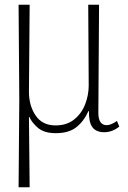

<svg xmlns="http://www.w3.org/2000/svg" viewBox="-20 -556 546 816"><path d="M59 240 62 -134 59 -536H106L103 -166Q103 -107 131.5 -65Q160 -23 216 -23Q264 -23 295.5 -48.5Q327 -74 342 -113Q357 -152 357 -193L355 -536H401L398 -79Q397 -24 434 -24Q451 -24 477 -42L487 -18Q457 6 423 6Q389 6 373 -15Q357 -36 358 -84H356Q336 -40 304 -15Q272 10 217 10Q168 10 141.5 -12.5Q115 -35 105 -59H103L106 240Z"/></svg>

Font: Noto Serif SemiCondensed ExtraLight
Style: Regular
Weight: 200
Width: 4
Designer: Monotype Design Team
Foundry: Monotype Imaging Inc.
Version: Version 2.014